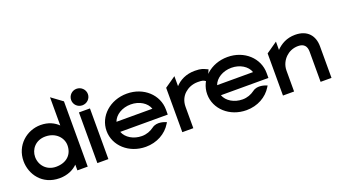

<svg xmlns="http://www.w3.org/2000/svg" viewBox="-57 -1124 2836 1606"><g transform="rotate(-20 1361.0 -321.0)"><path d="M424 -51V0H516V-581L418 -653V-402C383 -436 333 -462 263 -462C140 -462 27 -367 27 -226C27 -109 109 11 263 11C334 11 388 -15 424 -51ZM418 -226C418 -146 364 -89 268 -89C185 -89 130 -152 130 -226C130 -293 180 -358 268 -358C362 -358 418 -292 418 -226Z M650 -497C691 -497 725 -529 725 -570C725 -611 691 -644 650 -644C609 -644 576 -611 576 -570C576 -529 609 -497 650 -497ZM700 -451H602V0H700Z M1294 -180V-224C1294 -356 1181 -462 1031 -462C881 -462 766 -357 766 -226C766 -95 881 11 1031 11C1130 11 1214 -37 1258 -110L1266 -123L1253 -128C1252 -128 1185 -157 1138 -121C1108 -99 1072 -85 1031 -85C956 -85 892 -124 871 -180ZM870 -270C890 -326 954 -366 1031 -366C1107 -366 1171 -326 1190 -270Z M1733 -424C1706 -436 1690 -447 1631 -447C1551 -447 1494 -415 1456 -374V-463L1358 -395V0H1456V-190C1456 -239 1475 -279 1505 -306C1532 -330 1570 -350 1623 -350C1667 -350 1674 -345 1691 -333L1703 -325L1744 -419Z M2190 -180V-224C2190 -356 2077 -462 1927 -462C1777 -462 1662 -357 1662 -226C1662 -95 1777 11 1927 11C2026 11 2110 -37 2154 -110L2162 -123L2149 -128C2148 -128 2081 -157 2034 -121C2004 -99 1968 -85 1927 -85C1852 -85 1788 -124 1767 -180ZM1766 -270C1786 -326 1850 -366 1927 -366C2003 -366 2067 -326 2086 -270Z M2686 -281C2686 -375 2632 -443 2522 -443C2447 -443 2393 -411 2353 -370V-444L2254 -375V0H2353V-186C2353 -235 2375 -275 2403 -302C2428 -326 2465 -346 2514 -346C2566 -346 2589 -317 2589 -269V0H2686Z"/></g></svg>

Font: Charger
Style: ExBd
Weight: 400
Designer: Jasper
Foundry: Cannot Into Space Fonts
Version: Version 0.99